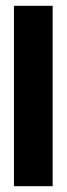

<svg xmlns="http://www.w3.org/2000/svg" viewBox="-20 -640 229 660"><path d="M28 -620H161V0H28Z"/></svg>

Font: Smooch Sans ExtraBold
Style: Regular
Weight: 800
Designer: Robert E. Leuschke
Foundry: Robert E. Leuschke
Version: Version 1.010